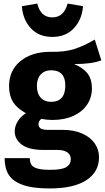

<svg xmlns="http://www.w3.org/2000/svg" viewBox="-20 -840 591 1082"><path d="M398 -479Q450 -457 474 -425Q498 -393 498 -342Q498 -291 471 -250.5Q444 -210 393.5 -187Q343 -164 275 -164Q243 -164 214 -170Q206 -166 201.5 -157.5Q197 -149 197 -140Q197 -125 208.5 -116.5Q220 -108 255 -108H335Q396 -108 442 -88Q488 -68 513 -33Q538 2 538 46Q538 129 466.5 175.5Q395 222 260 222Q163 222 107 201.5Q51 181 28.5 144Q6 107 6 51H148Q148 75 157.5 89Q167 103 192 110Q217 117 264 117Q329 117 354 101.5Q379 86 379 57Q379 33 360 19Q341 5 303 5H226Q144 5 103.5 -24.5Q63 -54 63 -100Q63 -129 80 -156.5Q97 -184 126 -202Q76 -229 53.5 -265.5Q31 -302 31 -354Q31 -443 95 -495.5Q159 -548 264 -548Q344 -546 399.5 -564Q455 -582 514 -617L551 -500Q499 -479 398 -479ZM188 -356Q188 -313 209.5 -289.5Q231 -266 268 -266Q307 -266 327.5 -289Q348 -312 348 -358Q348 -444 268 -444Q231 -444 209.5 -420.5Q188 -397 188 -356ZM103 -805 190 -820Q209 -742 275 -742Q340 -742 361 -820L448 -805Q442 -730 396.5 -681Q351 -632 275 -632Q199 -632 154 -680.5Q109 -729 103 -805Z"/></svg>

Font: Fira Sans BGR
Style: Bold
Weight: 700
Designer: bBox Type GmbH & Carrois Corporate GbR & Edenspiekermann AG
Foundry: bBox Type GmbH & Carrois Corporate GbR & Edenspiekermann AG
Version: Version 4.301